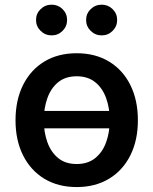

<svg xmlns="http://www.w3.org/2000/svg" viewBox="-20 -777 646 809"><path d="M486.8 -309.6V-236.3H119.1V-309.6ZM303.2 11.2Q224.6 11.2 166.7 -23.9Q108.9 -59.1 77.1 -122.6Q45.4 -186 45.4 -270Q45.4 -355 77.1 -418.7Q108.9 -482.4 166.7 -517.6Q224.6 -552.7 303.2 -552.7Q381.3 -552.7 439.5 -517.6Q497.6 -482.4 529.3 -418.7Q561 -355 561 -270Q561 -186 529.3 -122.6Q497.6 -59.1 439.5 -23.9Q381.3 11.2 303.2 11.2ZM303.2 -85.9Q350.1 -85.9 381.1 -110.8Q412.1 -135.7 427.2 -177.7Q442.4 -219.7 442.4 -270.5Q442.4 -321.3 427.2 -363.5Q412.1 -405.8 381.1 -430.7Q350.1 -455.6 303.2 -455.6Q255.9 -455.6 225.3 -430.7Q194.8 -405.8 179.7 -363.8Q164.6 -321.8 164.6 -270.5Q164.6 -219.7 179.7 -177.7Q194.8 -135.7 225.3 -110.8Q255.9 -85.9 303.2 -85.9ZM408.7 -627.9Q381.3 -627.9 362.1 -647Q342.8 -666 342.8 -692.9Q342.8 -719.7 362.1 -738.5Q381.3 -757.3 408.7 -757.3Q435.5 -757.3 454.6 -738.5Q473.6 -719.7 473.6 -692.9Q473.6 -666 454.6 -647Q435.5 -627.9 408.7 -627.9ZM197.8 -627.9Q170.4 -627.9 151.1 -647Q131.8 -666 131.8 -692.9Q131.8 -719.7 151.1 -738.5Q170.4 -757.3 197.8 -757.3Q224.6 -757.3 243.7 -738.5Q262.7 -719.7 262.7 -692.9Q262.7 -666 243.7 -647Q224.6 -627.9 197.8 -627.9Z"/></svg>

Font: Inter Cardless
Style: Medium
Weight: 500
Designer: Rasmus Andersson
Foundry: rsms
Version: Version 4.001;git-9221beed3